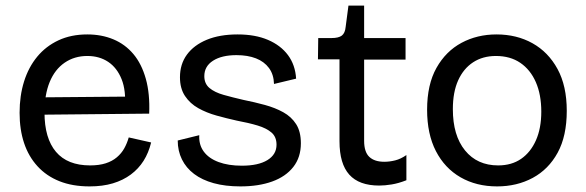

<svg xmlns="http://www.w3.org/2000/svg" viewBox="-20 -653 2095 686"><path d="M300 13Q239 13 192.5 -5.5Q146 -24 114 -59Q82 -94 66 -142Q50 -190 50 -250Q50 -311 66 -362Q82 -413 113 -450.5Q144 -488 189 -509Q234 -530 292 -530Q343 -530 385 -512.5Q427 -495 456.5 -460Q486 -425 501 -371.5Q516 -318 513 -247L107 -243V-305L457 -308L426 -267Q431 -329 414.5 -370Q398 -411 366.5 -432Q335 -453 292 -453Q246 -453 211 -429Q176 -405 157.5 -360Q139 -315 139 -251Q139 -159 180 -110.5Q221 -62 302 -62Q334 -62 357.5 -69.5Q381 -77 397.5 -91Q414 -105 424 -123Q434 -141 440 -162L520 -144Q511 -107 493 -78.5Q475 -50 447.5 -29.5Q420 -9 383.5 2Q347 13 300 13Z M839 13Q785 13 743.5 1.5Q702 -10 673.5 -31.5Q645 -53 630 -83.5Q615 -114 615 -151L692 -170Q690 -136 708 -111.5Q726 -87 761 -74Q796 -61 844 -61Q903 -61 935.5 -81Q968 -101 968 -136Q968 -164 950 -179.5Q932 -195 900.5 -204.5Q869 -214 826 -222Q790 -230 754 -240Q718 -250 688.5 -266.5Q659 -283 641 -310Q623 -337 623 -377Q623 -424 648 -458Q673 -492 719 -511Q765 -530 829 -530Q892 -530 937.5 -510.5Q983 -491 1009 -456Q1035 -421 1038 -372L959 -353Q958 -387 941 -410Q924 -433 894.5 -444.5Q865 -456 825 -456Q772 -456 741 -436Q710 -416 710 -381Q710 -354 728.5 -338.5Q747 -323 779 -314Q811 -305 850 -296Q890 -288 926.5 -278Q963 -268 992 -252Q1021 -236 1038 -209.5Q1055 -183 1055 -141Q1055 -91 1028 -56.5Q1001 -22 952.5 -4.5Q904 13 839 13Z M1335 10Q1263 10 1228 -29Q1193 -68 1193 -148V-441H1116L1117 -517H1164Q1190 -517 1201.5 -526Q1213 -535 1215 -557L1225 -633H1281V-517H1429V-440H1281V-150Q1281 -110 1299.5 -92.5Q1318 -75 1353 -75Q1372 -75 1392 -80Q1412 -85 1432 -99V-9Q1404 2 1379.5 6Q1355 10 1335 10Z M1756 13Q1682 13 1625.5 -19.5Q1569 -52 1537.5 -113Q1506 -174 1506 -261Q1506 -351 1539.5 -410.5Q1573 -470 1629 -500Q1685 -530 1754 -530Q1826 -530 1882.5 -498.5Q1939 -467 1972 -406.5Q2005 -346 2005 -257Q2005 -167 1972.5 -107.5Q1940 -48 1883.5 -17.5Q1827 13 1756 13ZM1760 -62Q1808 -62 1842 -85.5Q1876 -109 1895 -152Q1914 -195 1914 -254Q1914 -315 1894.5 -359.5Q1875 -404 1839 -428.5Q1803 -453 1752 -453Q1705 -453 1670.5 -430.5Q1636 -408 1617 -366Q1598 -324 1598 -263Q1598 -169 1641.5 -115.5Q1685 -62 1760 -62Z"/></svg>

Font: Bricolage Grotesque 18pt
Style: Regular
Weight: 400
Version: Version 1.001;gftools[0.9.33.dev8+g029e19f]